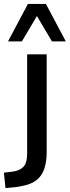

<svg xmlns="http://www.w3.org/2000/svg" viewBox="-68 -770 357 983"><path d="M-40 193 -48 114 -6 109Q31 105 51 85Q71 65 71 16V-492H171V9Q171 51 162 83.5Q153 116 134 138Q115 160 82.5 172Q50 184 3 189ZM-27 -558 75 -750H167L269 -558H198L121 -688L44 -558Z"/></svg>

Font: Nunito Sans 10pt SemiCondensed SemiBold
Style: Regular
Weight: 600
Width: 4
Designer: Vernon Adams
Foundry: Vernon Adams
Version: Version 3.101;gftools[0.9.27]